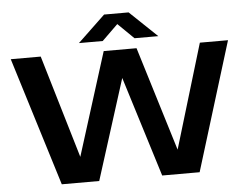

<svg xmlns="http://www.w3.org/2000/svg" viewBox="-61 -1024 1415 1101"><g transform="rotate(-5 647.0 -474.0)"><path d="M250.5 0 21.5 -740H194L370 -147.5L556.5 -740H745.5L929.5 -140L1110 -740H1272L1044 0H828.5L649 -577L466 0ZM419 -798 577 -948.5H718L876 -798H739L647.5 -887.5L556 -798Z"/></g></svg>

Font: Encode Sans Expanded
Style: Bold
Weight: 700
Width: 7
Designer: Multiple Designers
Foundry: Impallari Type
Version: Version 3.000; ttfautohint (v1.8.3) -l 8 -r 50 -G 200 -x 14 